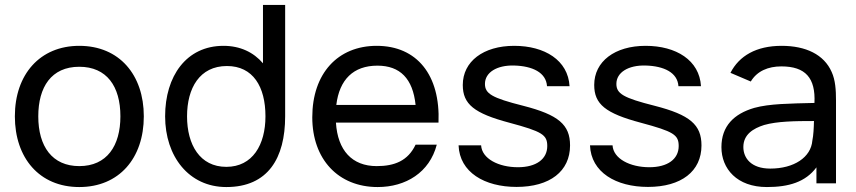

<svg xmlns="http://www.w3.org/2000/svg" viewBox="-20 -740 3454 775"><path d="M300 15C460.5 15 560.5 -101 560.5 -270.5C560.5 -437.5 462 -555 300 -555C141.5 -555 40 -440 40 -270.5C40 -103 138.5 15 300 15ZM134.5 -270.5C134.5 -388.5 187 -470.5 300 -470.5C410.5 -470.5 466 -392 466 -270.5C466 -151.5 411.5 -69.5 300 -69.5C191 -69.5 134.5 -148.5 134.5 -270.5Z M893.5 15C1062 15 1131 -102 1131 -270.5V-720H1041.5V-484.5C1003.5 -529 949.5 -555 882 -555C732 -555 646.5 -432.5 646.5 -270.5C646.5 -108.5 742.5 15 893.5 15ZM735 -270.5C735 -384.5 786 -473.5 896 -473.5C1001.5 -473.5 1051.5 -390 1051.5 -270.5C1051.5 -155.5 999.5 -66.5 893.5 -66.5C787 -66.5 735 -155.5 735 -270.5Z M1504.5 15C1618 15 1714 -44 1743 -156H1657.5C1626.5 -90.5 1572 -69.5 1500.5 -69.5C1401 -69.5 1343 -133 1336 -245H1750C1758 -437 1663 -555 1500.5 -555C1343.5 -555 1240.5 -443.5 1240.5 -266.5C1240.5 -97.5 1345 15 1504.5 15ZM1337.5 -316.5C1350 -419 1406.5 -475 1503.5 -475C1595 -475 1646.5 -422.5 1657.5 -316.5Z M2065 14.5C2199.5 14.5 2281 -48.5 2281 -153C2281 -236.5 2234.5 -276.5 2092 -313C1965 -345 1937.5 -362 1937.5 -401.5C1937.5 -447.5 1985.5 -477.5 2055.5 -475.5C2129 -473.5 2184.5 -447.5 2188 -392H2279C2273 -497 2178.5 -555 2055.5 -555C1931 -555 1848 -492 1848 -397C1848 -319.5 1893.5 -282.5 2036.5 -244.5C2168.5 -209 2189 -196 2189 -150.5C2189 -97.5 2144 -65 2070.5 -65C1992.5 -65 1925 -99.5 1922 -153.5H1831C1835 -44.5 1936 14.5 2065 14.5Z M2595.5 14.5C2730 14.5 2811.5 -48.5 2811.5 -153C2811.5 -236.5 2765 -276.5 2622.5 -313C2495.5 -345 2468 -362 2468 -401.5C2468 -447.5 2516 -477.5 2586 -475.5C2659.5 -473.5 2715 -447.5 2718.5 -392H2809.5C2803.5 -497 2709 -555 2586 -555C2461.5 -555 2378.5 -492 2378.5 -397C2378.5 -319.5 2424 -282.5 2567 -244.5C2699 -209 2719.5 -196 2719.5 -150.5C2719.5 -97.5 2674.5 -65 2601 -65C2523 -65 2455.5 -99.5 2452.5 -153.5H2361.5C2365.5 -44.5 2466.5 14.5 2595.5 14.5Z M2928.5 -446 3010.5 -411C3036 -453.5 3081 -472 3134 -472C3231 -472 3272.5 -425.5 3267.5 -324.5C3167.5 -322 3086 -321.5 3024.5 -304.5C2942.5 -280.5 2892 -231 2892 -146C2892 -59 2954.5 15 3075.5 15C3163.5 15 3231.5 -5 3275.5 -64.5V0H3354.5V-334C3354.5 -377 3352 -416.5 3337 -449.5C3306 -520 3232.5 -555 3135 -555C3032.5 -555 2963.5 -514.5 2928.5 -446ZM2980.5 -146.5C2980.5 -197 3020 -221.5 3064.5 -235.5C3117 -250.5 3189 -251.5 3265.5 -251.5C3265 -225.5 3263.5 -193.5 3259 -172.5C3253.5 -105 3185 -59.5 3089 -59.5C3012 -59.5 2980.5 -102 2980.5 -146.5Z"/></svg>

Font: Eudonet Medium
Style: Regular
Weight: 500
Designer: Mikhail Sharanda
Foundry: Mikhail Sharanda
Version: Version 4.503;Glyphs 3.1.2 (3151)